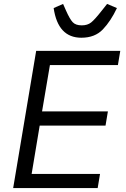

<svg xmlns="http://www.w3.org/2000/svg" viewBox="-20 -957 640 977"><path d="M47 0 164 -698H592L580 -626H234L194 -390H529L517 -318H182L141 -72H489L477 0ZM253 -916 301 -937 316 -903Q335 -860 350 -844Q365 -828 396 -828Q425 -828 443.5 -842.5Q462 -857 498 -903L525 -937L575 -916Q544 -850 503.5 -807.5Q463 -765 394 -765Q275 -765 253 -916Z"/></svg>

Font: iA Writer Mono V
Style: Regular
Weight: 400
Italic angle: -9.5°
Designer: Mike Abbink, Paul van der Laan, Pieter van Rosmalen
Foundry: Bold Monday
Version: Version 2.000